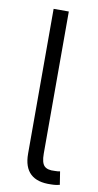

<svg xmlns="http://www.w3.org/2000/svg" viewBox="-85 -767 413 808"><g transform="rotate(10 122.0 -363.0)"><path d="M194.3 2Q135.7 4.4 106.2 -23.2Q76.7 -50.8 76.7 -108.4V-727.5H141.6V-120.1Q141.6 -81.5 155 -67.9Q168.5 -54.2 200.2 -56.6Q208 -56.6 212.6 -57.1Q217.3 -57.6 222.2 -58.6L231 -2.4Q224.1 -0.5 214.4 0.7Q204.6 2 194.3 2Z"/></g></svg>

Font: Inter 20pt Light
Style: Regular
Weight: 300
Version: Version 4.001;git-66647c0bb